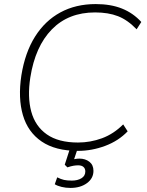

<svg xmlns="http://www.w3.org/2000/svg" viewBox="-20 -733 724 943"><path d="M363 8Q252 8 184.5 -38Q117 -84 92.5 -167.5Q68 -251 85 -363Q103 -475 152 -553Q201 -631 276.5 -672Q352 -713 450 -713Q524 -713 579 -691Q634 -669 674 -625L651 -589Q607 -635 559.5 -653.5Q512 -672 447 -672Q316 -672 234.5 -588.5Q153 -505 129 -353Q114 -257 133.5 -185Q153 -113 210 -73Q267 -33 363 -33Q424 -33 481 -54Q538 -75 585 -122L607 -88Q562 -41 496.5 -16.5Q431 8 363 8ZM326 190Q303 190 282.5 185Q262 180 249 172L261 138Q279 147 294 150.5Q309 154 333 154Q361 154 380 142.5Q399 131 399 109Q399 95 390 87Q381 79 364 79Q353 79 341 81Q329 83 311 89L298 76L329 -20H367L342 55L324 53Q337 50 348.5 48Q360 46 370 46Q399 46 419 61.5Q439 77 439 106Q439 143 407 166.5Q375 190 326 190Z"/></svg>

Font: Mulish ExtraLight
Style: Italic
Weight: 200
Italic angle: -9°
Designer: Vernon Adams
Foundry: Vernon Adams
Version: Version 3.603